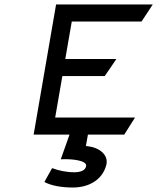

<svg xmlns="http://www.w3.org/2000/svg" viewBox="-20 -600 738 856"><path d="M300 -504H611L661 -580H230L130 0H290L251 110H258C299 108 368 115 364 140C361 160 339 168 311 168C277 168 239 160 217 151L212 150L178 211L181 213C211 228 255 236 304 236C378 236 435 201 453 139C468 89 419 57 372 52C369 52 367 51 363 51L372 0H534L582 -76H226L258 -261H447L499 -337H271Z"/></svg>

Font: Charger Monospace
Style: Regular
Weight: 400
Designer: Jasper
Foundry: Cannot Into Space Fonts
Version: Version 0.980